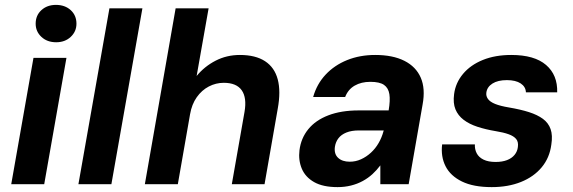

<svg xmlns="http://www.w3.org/2000/svg" viewBox="-20 -754 2345 786"><path d="M26 0 117 -517H252L161 0ZM210 -581Q173 -581 149.5 -603Q126 -625 126 -657Q126 -691 149.5 -712.5Q173 -734 209 -734Q246 -734 269.5 -712.5Q293 -691 293 -657Q293 -625 269.5 -603Q246 -581 210 -581Z M301 0 428 -720H563L436 0Z M573 0 699 -720H834L785 -443Q817 -482 862.5 -505.5Q908 -529 962 -529Q1026 -529 1065 -503.5Q1104 -478 1117 -429Q1130 -380 1117 -309L1063 0H929L981 -296Q991 -354 969.5 -384.5Q948 -415 896 -415Q864 -415 835 -400Q806 -385 785.5 -356Q765 -327 758 -286L708 0Z M1362 12Q1302 12 1266 -8.5Q1230 -29 1215.5 -63.5Q1201 -98 1206 -139Q1212 -188 1242 -225Q1272 -262 1324.5 -282Q1377 -302 1448 -302H1571Q1578 -343 1574 -368.5Q1570 -394 1552 -406.5Q1534 -419 1496 -419Q1459 -419 1432 -403.5Q1405 -388 1393 -357H1262Q1277 -410 1313 -448.5Q1349 -487 1401 -508Q1453 -529 1516 -529Q1588 -529 1635.5 -505Q1683 -481 1702.5 -436Q1722 -391 1710 -326L1653 0H1537V-77Q1522 -57 1504.5 -41Q1487 -25 1465 -13Q1443 -1 1417 5.5Q1391 12 1362 12ZM1412 -92Q1436 -92 1458 -102Q1480 -112 1498.5 -129Q1517 -146 1530 -168.5Q1543 -191 1550 -217L1551 -220H1449Q1419 -220 1398 -211.5Q1377 -203 1365.5 -188Q1354 -173 1351 -153Q1347 -124 1364 -108Q1381 -92 1412 -92Z M1993 12Q1918 12 1871 -11Q1824 -34 1804 -73.5Q1784 -113 1790 -163H1924Q1923 -143 1931.5 -126.5Q1940 -110 1959.5 -100.5Q1979 -91 2009 -91Q2036 -91 2055.5 -98.5Q2075 -106 2086.5 -120Q2098 -134 2100 -152Q2103 -173 2093 -185Q2083 -197 2062 -204.5Q2041 -212 2010 -217Q1968 -224 1934.5 -235Q1901 -246 1878 -263.5Q1855 -281 1844.5 -306.5Q1834 -332 1839 -369Q1845 -415 1875.5 -451.5Q1906 -488 1956.5 -508.5Q2007 -529 2073 -529Q2168 -529 2215.5 -488Q2263 -447 2261 -376H2133Q2132 -399 2111.5 -412.5Q2091 -426 2055 -426Q2018 -426 1996 -412Q1974 -398 1971 -375Q1969 -361 1977.5 -349Q1986 -337 2007 -328.5Q2028 -320 2064 -314Q2111 -306 2145.5 -295Q2180 -284 2202.5 -267.5Q2225 -251 2234 -225.5Q2243 -200 2237 -162Q2230 -108 2197.5 -69Q2165 -30 2112.5 -9Q2060 12 1993 12Z"/></svg>

Font: DM Sans 11pt
Style: Bold Italic
Weight: 700
Italic angle: -10°
Version: Version 4.004;gftools[0.9.30]